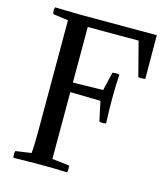

<svg xmlns="http://www.w3.org/2000/svg" viewBox="-118 -890 857 985"><g transform="rotate(15 311.0 -398.0)"><path d="M133 -163V-752L52 -763Q46 -781 52 -799L189 -796H593L594 -564Q572 -560 557 -564L510 -745H240V-450L400 -453L423 -551Q438 -555 460 -551Q456 -495 456 -422Q456 -355 459 -292Q441 -286 423 -292L401 -396L240 -399V-44L331 -34Q335 -19 331 3Q268 0 189 0Q130 0 46 2Q40 -16 46 -34L129 -46Q133 -84 133 -163Z"/></g></svg>

Font: Adamina
Style: Regular
Weight: 400
Designer: Cyreal (www.cyreal.org)
Foundry: Cyreal
Version: Version 1.011